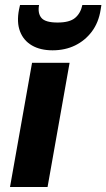

<svg xmlns="http://www.w3.org/2000/svg" viewBox="-20 -747 425 767"><path d="M20 0 108 -496H258L170 0ZM190 -546Q141 -546 107.5 -565.5Q74 -585 60 -621.5Q46 -658 56 -709L60 -727H136Q130 -694 145.5 -675.5Q161 -657 210 -657Q258 -657 280 -675.5Q302 -694 309 -727H385L382 -708Q374 -657 347 -621Q320 -585 280 -565.5Q240 -546 190 -546Z"/></svg>

Font: DM Sans 24pt Black
Style: Italic
Weight: 900
Italic angle: -10°
Designer: Colophon Foundry, Jonny Pinhorn
Foundry: Colophon Foundry
Version: Version 4.004;gftools[0.9.30]